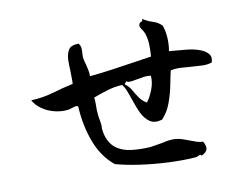

<svg xmlns="http://www.w3.org/2000/svg" viewBox="-74 -826 1147 879"><g transform="rotate(-10 500.0 -386.5)"><path d="M916 -469Q895 -462 871.5 -463Q848 -464 822 -466Q798 -468 773.5 -469.5Q749 -471 725 -466Q719 -441 711.5 -402Q704 -363 689.5 -322Q675 -281 647 -251Q611 -240 589 -255.5Q567 -271 553 -299Q542 -322 533 -348.5Q524 -375 515 -399.5Q506 -424 494 -439Q457 -437 421.5 -426Q386 -415 358 -404Q360 -395 360 -384Q360 -373 360 -363Q360 -354 360 -346.5Q360 -339 361 -335Q361 -326 362.5 -315.5Q364 -305 366 -295Q368 -283 369 -273.5Q370 -264 368 -262Q371 -224 385 -198.5Q399 -173 422 -159Q448 -143 484 -138.5Q520 -134 565 -136Q578 -137 591.5 -139.5Q605 -142 619 -144Q636 -148 654 -151Q672 -154 688 -153Q706 -152 722.5 -146.5Q739 -141 754 -135Q769 -129 784 -124Q799 -119 814 -119Q827 -97 823.5 -82.5Q820 -68 797 -57Q794 -62 790 -61.5Q786 -61 781 -58Q778 -57 774 -55.5Q770 -54 766 -54Q710 -50 643 -53Q576 -56 512 -65Q448 -74 398 -88Q341 -135 312.5 -210.5Q284 -286 279 -377Q273 -381 265.5 -379.5Q258 -378 250 -375Q246 -374 241.5 -372.5Q237 -371 232 -370Q201 -366 168.5 -374Q136 -382 110.5 -400Q85 -418 72 -442Q127 -444 176 -458.5Q225 -473 272 -483Q273 -495 272.5 -510.5Q272 -526 272 -542Q271 -556 271 -569.5Q271 -583 271 -595Q272 -622 283 -640.5Q294 -659 330 -660Q339 -650 340 -638.5Q341 -627 340 -615Q340 -609 339.5 -603.5Q339 -598 340 -592Q341 -584 343 -575.5Q345 -567 348 -558Q351 -544 354 -530.5Q357 -517 356 -504Q401 -508 452 -515Q503 -522 553.5 -530Q604 -538 647 -544Q649 -569 648.5 -596.5Q648 -624 640 -650Q638 -656 635 -661Q632 -666 629 -671Q623 -679 620 -687Q617 -695 623 -704Q626 -708 631.5 -709Q637 -710 637 -721Q657 -707 683 -699Q709 -691 725 -673Q735 -642 736 -610Q737 -578 732 -554Q763 -551 806 -547.5Q849 -544 880 -531Q901 -522 912.5 -507.5Q924 -493 916 -469ZM631 -458Q615 -460 599.5 -458Q584 -456 569 -453Q553 -450 539 -448Q525 -446 514 -452Q514 -449 512 -447Q510 -445 509 -444Q506 -441 507 -439Q525 -426 536 -406.5Q547 -387 559.5 -369Q572 -351 592 -340Q608 -360 621 -393.5Q634 -427 631 -458Z"/></g></svg>

Font: Yuji Syuku
Style: Regular
Weight: 400
Designer: Kataoka Yuji
Foundry: Kinuta Font Factory
Version: Version 3.002